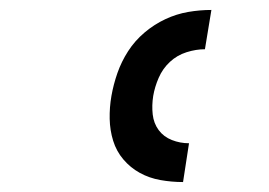

<svg xmlns="http://www.w3.org/2000/svg" viewBox="-20 -800 540 386"><path d="M348 -434Q325 -434 302.5 -438Q280 -442 261 -452.5Q242 -463 228 -479.5Q214 -496 207.5 -517Q201 -538 200.5 -561Q200 -584 204 -607Q208 -630 216 -653Q224 -676 237.5 -697Q251 -718 270.5 -734.5Q290 -751 312.5 -761.5Q335 -772 358.5 -776Q382 -780 405 -780L392 -701Q374 -701 355 -695Q336 -689 321.5 -675.5Q307 -662 299 -643.5Q291 -625 288 -607Q285 -588 287 -570Q289 -552 299 -538.5Q309 -525 325.5 -518.5Q342 -512 360 -512Z"/></svg>

Font: Iosevka Semibold
Style: Italic
Weight: 600
Italic angle: -9°
Monospace: yes
Designer: Belleve Invis
Foundry: Belleve Invis
Version: Version 32.5.0; ttfautohint (v1.8.4)